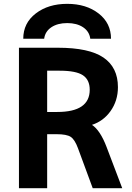

<svg xmlns="http://www.w3.org/2000/svg" viewBox="-20 -982 690 1004"><path d="M226.6 -280.3V2H79.1V-732.4H282.2Q446.3 -732.4 521.5 -680.7Q596.7 -628.9 596.7 -526.4Q596.7 -455.1 557.6 -400.4Q520.5 -348.6 460.9 -329.1Q503.9 -300.8 537.1 -213.9L619.1 2H464.8L387.7 -207Q371.1 -252 350.1 -266.1Q329.1 -280.3 275.4 -280.3ZM292 -612.3H226.6V-396.5H279.3Q449.2 -396.5 449.2 -512.7Q449.2 -564.5 413.6 -588.4Q377.9 -612.3 292 -612.3ZM560.5 -779.3H452.1Q447.3 -817.4 414.6 -839.4Q381.8 -861.3 331.5 -861.3Q281.2 -861.3 248.5 -839.4Q215.8 -817.4 210.9 -779.3H101.6Q101.6 -861.3 167 -911.6Q232.4 -961.9 331.5 -961.9Q430.7 -961.9 495.6 -911.6Q560.5 -861.3 560.5 -779.3Z"/></svg>

Font: Nasu
Style: Bold
Weight: 700
Designer: Ryoko NISHIZUKA (kana &amp; ideographs); Paul D. Hunt (Latin, Greek &amp; Cyrillic); Wenlong ZHANG (bopomofo); Sandoll C
Version: Version 2014.1215